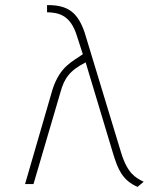

<svg xmlns="http://www.w3.org/2000/svg" viewBox="-20 -720 619 751"><path d="M542 -9C510 -25 479 -41 454 -122L311 -593C284 -672 245 -701 164 -700V-672C210 -671 256 -661 281 -579L304 -508C264 -479 216 -462 186 -372L78 0H111L217 -361C231 -411 250 -443 315 -476L424 -114C441 -60 458 -15 518 11Z"/></svg>

Font: Advent Pro
Style: ExtraLight
Weight: 250
Designer: Andreas Kalpakidis
Foundry: Andreas Kalpakidis
Version: Version 2.002 2007